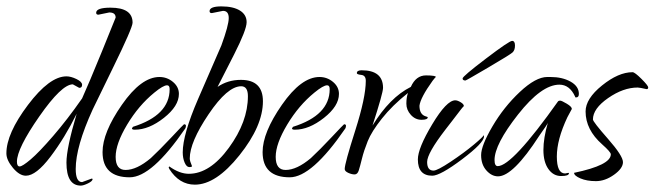

<svg xmlns="http://www.w3.org/2000/svg" viewBox="-21 -514 2049 601"><path d="M321 -475 287 -468Q280 -468 280 -474Q280 -490 325 -490Q394 -490 394 -443Q394 -427 332.5 -301.5Q271 -176 269 -171Q216 -55 216 15Q216 56 236 56L266 45L269 46Q269 53 254.5 60Q240 67 232 67Q187 67 187 -5Q187 -50 219 -158Q182 -83 137 -23.5Q92 36 60 36Q40 36 19.5 11.5Q-1 -13 -1 -34Q-1 -96 66.5 -185.5Q134 -275 187 -275Q201 -275 218.5 -266.5Q236 -258 236 -248.5Q236 -239 227 -239L207 -250Q172 -250 102 -149.5Q32 -49 32 -8Q32 7 40.5 7Q49 7 75 -15Q101 -37 145.5 -88.5Q190 -140 236 -206Q256 -250 298.5 -354Q341 -458 341 -459Q341 -475 321 -475Z M555 -125Q561 -125 561 -120.5Q561 -116 559 -112Q454 41 385 41Q300 41 300 -38Q300 -99 360.5 -186Q421 -273 478 -273Q502 -273 520.5 -257.5Q539 -242 539 -220Q539 -182 492 -145Q445 -108 401 -108Q392 -108 392 -112L395 -117Q510 -153 510 -235Q510 -247 502 -247Q490 -247 462 -224Q413 -184 377 -124Q341 -64 341 -23Q341 18 372 18Q407 18 451 -19Q479 -45 516.5 -85Q554 -125 555 -125Z M677 -480 642 -473Q635 -473 635 -479Q635 -494 672 -494Q709 -494 730 -481Q751 -468 751 -444.5Q751 -421 712 -344L660 -242Q692 -264 733 -264Q802 -264 802 -197Q802 -120 728.5 -28Q655 64 589 64Q540 64 509 15Q507 11 507 10Q507 9 509 7Q541 30 570 30Q636 30 695.5 -51.5Q755 -133 755 -213Q755 -244 734 -244Q691 -244 632 -156.5Q573 -69 573 -18Q573 -10 580 6Q580 9 571.5 9Q563 9 557 -5Q551 -19 551 -37Q551 -93 599 -204L672 -372Q695 -435 695 -457.5Q695 -480 677 -480Z M1056 -125Q1062 -125 1062 -120.5Q1062 -116 1060 -112Q955 41 886 41Q801 41 801 -38Q801 -99 861.5 -186Q922 -273 979 -273Q1003 -273 1021.5 -257.5Q1040 -242 1040 -220Q1040 -182 993 -145Q946 -108 902 -108Q893 -108 893 -112L896 -117Q1011 -153 1011 -235Q1011 -247 1003 -247Q991 -247 963 -224Q914 -184 878 -124Q842 -64 842 -23Q842 18 873 18Q908 18 952 -19Q980 -45 1017.5 -85Q1055 -125 1056 -125Z M1344 -272Q1344 -276 1333 -261Q1295 -208 1292 -183Q1292 -156 1311 -150Q1318 -148 1318 -147Q1318 -139 1298.5 -139Q1279 -139 1265 -154.5Q1251 -170 1251 -189.5Q1251 -209 1256 -223Q1207 -184 1174.5 -143Q1142 -102 1130 -72Q1118 -42 1112 -17.5Q1106 7 1102 19.5Q1098 32 1089 32Q1080 32 1069 27Q1058 22 1058 15Q1058 -2 1091 -105.5Q1124 -209 1124 -261Q1124 -278 1110 -279.5Q1096 -281 1096 -285Q1096 -294 1111 -294Q1178 -294 1178 -239Q1178 -223 1145 -121Q1199 -209 1265 -242Q1281 -278 1312.5 -278Q1344 -278 1344 -272Z M1494 -87Q1494 -67 1425.5 -15.5Q1357 36 1332 36Q1287 36 1287 -15Q1287 -50 1332 -125Q1377 -200 1404 -200Q1411 -200 1421 -194Q1431 -188 1431 -182Q1426 -177 1421.5 -171Q1417 -165 1410 -156Q1403 -147 1393.5 -134.5Q1384 -122 1373 -108Q1316 -34 1316 -7Q1316 20 1336 20Q1348 20 1390 -8Q1432 -36 1462.5 -61.5Q1493 -87 1493 -91Q1494 -90 1494 -87ZM1436 -262Q1427 -262 1427 -268.5Q1427 -275 1500 -330.5Q1573 -386 1582 -386Q1591 -386 1591 -371.5Q1591 -357 1583.5 -350Q1576 -343 1507 -302.5Q1438 -262 1436 -262Z M1748 29 1758 27 1760 28Q1760 37 1735.5 37Q1711 37 1695.5 15Q1680 -7 1680 -44.5Q1680 -82 1694 -130Q1694 -127 1667 -89Q1585 38 1538 38Q1518 38 1501.5 19.5Q1485 1 1485 -28.5Q1485 -58 1520.5 -118.5Q1556 -179 1606 -226Q1656 -273 1692 -273H1702Q1739 -273 1765 -258.5Q1791 -244 1791 -220Q1791 -209 1782 -209Q1779 -209 1779 -212Q1762 -249 1730 -249Q1674 -249 1600.5 -155.5Q1527 -62 1527 -13Q1527 6 1537 6Q1582 6 1726 -197Q1728 -199 1732.5 -199Q1737 -199 1753 -189.5Q1769 -180 1769 -173Q1769 -173 1755 -147Q1722 -77 1722 -24Q1722 29 1748 29Z M2003 -235Q1981 -240 1975 -240Q1930 -240 1882.5 -207Q1835 -174 1835 -140Q1835 -133 1882 -79.5Q1929 -26 1929 -6.5Q1929 13 1901 33Q1873 53 1844.5 53Q1816 53 1796 44.5Q1776 36 1776 27Q1891 3 1891 -31Q1891 -38 1864 -62Q1812 -108 1812 -165Q1812 -205 1863.5 -246.5Q1915 -288 1959 -288Q1966 -288 1987 -267Q2008 -246 2008 -240.5Q2008 -235 2003 -235Z"/></svg>

Font: Qwigley
Style: Regular
Weight: 400
Designer: Robert E. Leuschke
Foundry: Robert E. Leuschke
Version: Version 1.003